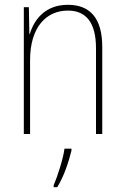

<svg xmlns="http://www.w3.org/2000/svg" viewBox="-20 -557 520 798"><path d="M262 -537C168 -537 122 -476 104 -416H102L100 -527H79V0H105V-307C105 -445 173 -513 262 -513C335 -513 379 -467 379 -356V0H405V-362C405 -483 353 -537 262 -537ZM277 69V61H248C243 102 218 179 203 213V221H218C246 175 265 118 277 69Z"/></svg>

Font: Noto Sans Oriya Cond Thin
Style: Regular
Weight: 100
Width: 3
Designer: Amélie Bonet and Sol Matas
Foundry: Google LLC
Version: Version 2.006